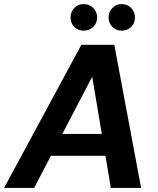

<svg xmlns="http://www.w3.org/2000/svg" viewBox="-43 -919 775 939"><path d="M-23 0 355 -700H516L647 0H499L408 -544L124 0ZM108 -157 163 -264H537L554 -157ZM366 -769Q339 -769 320.5 -787.5Q302 -806 302 -833Q302 -861 320.5 -880Q339 -899 366 -899Q394 -899 413 -880Q432 -861 432 -833Q432 -806 413 -787.5Q394 -769 366 -769ZM552 -769Q525 -769 506.5 -787.5Q488 -806 488 -833Q488 -861 506.5 -880Q525 -899 552 -899Q580 -899 598.5 -880Q617 -861 617 -833Q617 -806 598.5 -787.5Q580 -769 552 -769Z"/></svg>

Font: DM Sans 20pt ExtraBold
Style: Italic
Weight: 800
Italic angle: -10°
Version: Version 4.004;gftools[0.9.30]